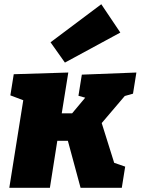

<svg xmlns="http://www.w3.org/2000/svg" viewBox="-20 -888 665 908"><path d="M609 -445 570 -434 461 -306 520 -118 572 -100 556 0H361L301 -222H251L216 0H24L90 -414L29 -437L45 -537L303 -545L272 -352H321L383 -426L351 -435L367 -535L625 -545ZM549 -734 287 -592 219 -688 459 -868Z"/></svg>

Font: Bitter Pro Black
Style: Italic
Weight: 900
Italic angle: -9°
Designer: Sol Matas, and Bitter project Authors
Foundry: Sol Matas
Version: Version 1.010